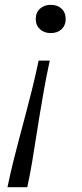

<svg xmlns="http://www.w3.org/2000/svg" viewBox="-20 -575 339 795"><path d="M11 200H93Q105 144 113 96Q121 48 128 2.5Q135 -43 143 -91.5Q151 -140 161 -197Q171 -254 186 -324H140Q125 -254 111 -198Q97 -142 84 -93.5Q71 -45 59 0.5Q47 46 35 94Q23 142 11 200ZM128 -496Q128 -523 145.5 -539Q163 -555 190 -555Q218 -555 235 -539Q252 -523 252 -496Q252 -470 235 -454Q218 -438 190 -438Q163 -438 145.5 -454Q128 -470 128 -496Z"/></svg>

Font: Roboto Serif 20pt ExtraLight
Style: Italic
Weight: 250
Italic angle: -10°
Version: Version 1.007